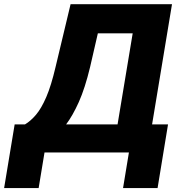

<svg xmlns="http://www.w3.org/2000/svg" viewBox="-90 -748 889 942"><path d="M-69.8 174.8 -18.1 -137.7H32.7Q60.5 -154.3 86.7 -185.1Q112.8 -215.8 137 -271.7Q161.1 -327.6 182.6 -419.4L256.3 -727.5H753.9L656.2 -137.7H734.4L683.1 174.8H513.7L542.5 0H128.4L99.6 174.8ZM234.4 -137.7H486.8L561 -584.5H390.1L352.1 -419.4Q327.1 -315.4 296.9 -247.8Q266.6 -180.2 234.4 -137.7Z"/></svg>

Font: Inter Display Extra Bold
Style: Italic
Weight: 800
Italic angle: -9.39999°
Designer: Rasmus Andersson
Foundry: rsms
Version: Version 4.000;git-4fc901f